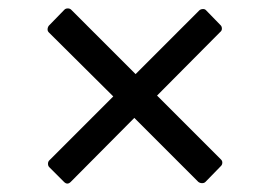

<svg xmlns="http://www.w3.org/2000/svg" viewBox="-20 -556 640 456"><path d="M97 -159Q94 -162 94 -167Q94 -172 97 -175L249 -327L96 -479Q93 -482 93 -486Q93 -491 96 -495L133 -533Q136 -536 141 -536Q146 -536 149 -533L302 -380L453 -531Q456 -534 461 -534.5Q466 -535 469 -532L504 -496Q507 -493 507 -488Q507 -483 503 -480L353 -329L505 -177Q508 -174 508 -170Q508 -165 505 -162L468 -124Q465 -121 460 -121Q455 -121 451 -124L299 -276L148 -124Q144 -120 140 -120Q136 -120 132 -124Z"/></svg>

Font: LINE Seed Sans TH
Style: Regular
Weight: 400
Designer: Dalton Maag Ltd | Thai characters by Cadson Demak Co.,Ltd.
Foundry: Dalton Maag Ltd
Version: Version 1.002